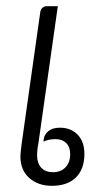

<svg xmlns="http://www.w3.org/2000/svg" viewBox="-20 -596 350 621"><path d="M46 -90Q46 -99 50 -131L110 -555Q111 -565 117 -570.5Q123 -576 131 -576H167L104 -131Q100 -112 100 -93Q100 -68 113.5 -53.5Q127 -39 151 -39Q177 -39 192 -55Q207 -71 207 -97Q207 -121 194 -133.5Q181 -146 160 -146Q137 -146 121 -138V-144Q123 -161 136.5 -172Q150 -183 174 -183Q209 -183 231 -160.5Q253 -138 253 -98Q253 -49 225.5 -22Q198 5 148 5Q103 5 74.5 -20.5Q46 -46 46 -90Z"/></svg>

Font: Krub Light
Style: Italic
Weight: 300
Italic angle: -8°
Designer: Ekaluck Peanpanawate
Foundry: Cadson Demak Co.,Ltd.
Version: Version 1.000; ttfautohint (v1.6)